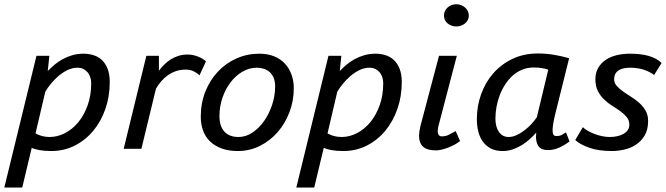

<svg xmlns="http://www.w3.org/2000/svg" viewBox="-39 -689 3083 889"><path d="M129.9 -430.7H189.5L182.1 -359.9Q196.3 -375 213.4 -389.4Q230.5 -403.8 251 -415Q271.5 -426.3 295.7 -433.3Q319.8 -440.4 347.7 -440.4Q371.1 -440.4 393.1 -433.8Q415 -427.2 431.9 -411.9Q448.7 -396.5 459 -371.1Q469.2 -345.7 469.2 -308.6Q469.2 -243.2 449.2 -185.3Q429.2 -127.4 393.3 -84Q357.4 -40.5 307.6 -15.1Q257.8 10.3 198.7 10.3Q167 10.3 143.3 5.9Q119.6 1.5 107.9 -4.4L64 179.2H-19ZM320.3 -375.5Q295.9 -375.5 272.9 -364.3Q250 -353 230.7 -336.2Q211.4 -319.3 196 -300.3Q180.7 -281.2 170.9 -265.1L125.5 -71.3Q154.8 -54.7 190.9 -54.7Q227.1 -54.7 261.7 -72.5Q296.4 -90.3 323.5 -123Q350.6 -155.8 366.9 -201.7Q383.3 -247.6 383.3 -304.2Q383.3 -319.3 378.7 -332.5Q374 -345.7 365.7 -355.2Q357.4 -364.7 345.9 -370.1Q334.5 -375.5 320.3 -375.5Z M884.8 -340.3Q874.5 -350.6 858.6 -358.6Q842.8 -366.7 819.8 -366.7Q796.4 -366.7 776.4 -359.9Q756.3 -353 739 -341.1Q721.7 -329.1 707.8 -313Q693.8 -296.9 683.1 -278.3L615.7 0H533.7L638.7 -430.7H696.8V-361.3Q708 -376.5 721.7 -390.1Q735.4 -403.8 751.7 -414.1Q768.1 -424.3 787.4 -430.4Q806.6 -436.5 829.6 -436.5Q841.3 -436.5 853.8 -434.1Q866.2 -431.6 877.4 -427.2Q888.7 -422.9 898.4 -417Q908.2 -411.1 914.6 -404.8Z M890.6 -148.4Q890.6 -211.4 911.9 -264.9Q933.1 -318.4 970 -357.4Q1006.8 -396.5 1056.2 -418.5Q1105.5 -440.4 1162.1 -440.4Q1200.7 -440.4 1230.5 -428.2Q1260.3 -416 1280.3 -394.3Q1300.3 -372.6 1310.8 -343.5Q1321.3 -314.5 1321.3 -280.8Q1321.3 -221.7 1301 -168.9Q1280.8 -116.2 1245.8 -76.4Q1210.9 -36.6 1163.8 -13.2Q1116.7 10.3 1062.5 10.3Q1020 10.3 987.8 -1.5Q955.6 -13.2 933.8 -33.9Q912.1 -54.7 901.4 -84Q890.6 -113.3 890.6 -148.4ZM977.1 -151.4Q977.1 -105 999.8 -79.8Q1022.5 -54.7 1065.4 -54.7Q1099.1 -54.7 1129.6 -75Q1160.2 -95.2 1183.6 -128.4Q1207 -161.6 1220.9 -203.6Q1234.9 -245.6 1234.9 -289.1Q1234.9 -311.5 1228.3 -327.9Q1221.7 -344.2 1210.2 -354.7Q1198.7 -365.2 1183.1 -370.4Q1167.5 -375.5 1149.9 -375.5Q1115.2 -375.5 1083.7 -357.2Q1052.2 -338.9 1028.6 -307.9Q1004.9 -276.9 991 -236.3Q977.1 -195.8 977.1 -151.4Z M1481.9 -430.7H1541.5L1534.2 -359.9Q1548.3 -375 1565.4 -389.4Q1582.5 -403.8 1603 -415Q1623.5 -426.3 1647.7 -433.3Q1671.9 -440.4 1699.7 -440.4Q1723.1 -440.4 1745.1 -433.8Q1767.1 -427.2 1783.9 -411.9Q1800.8 -396.5 1811 -371.1Q1821.3 -345.7 1821.3 -308.6Q1821.3 -243.2 1801.3 -185.3Q1781.2 -127.4 1745.4 -84Q1709.5 -40.5 1659.7 -15.1Q1609.9 10.3 1550.8 10.3Q1519 10.3 1495.4 5.9Q1471.7 1.5 1460 -4.4L1416 179.2H1333ZM1672.4 -375.5Q1647.9 -375.5 1625 -364.3Q1602.1 -353 1582.8 -336.2Q1563.5 -319.3 1548.1 -300.3Q1532.7 -281.2 1522.9 -265.1L1477.5 -71.3Q1506.8 -54.7 1543 -54.7Q1579.1 -54.7 1613.8 -72.5Q1648.4 -90.3 1675.5 -123Q1702.6 -155.8 1719 -201.7Q1735.4 -247.6 1735.4 -304.2Q1735.4 -319.3 1730.7 -332.5Q1726.1 -345.7 1717.8 -355.2Q1709.5 -364.7 1698 -370.1Q1686.5 -375.5 1672.4 -375.5Z M2016.6 -617.2Q2016.6 -627.9 2021 -637.5Q2025.4 -647 2033.2 -654.1Q2041 -661.1 2051.5 -665.3Q2062 -669.4 2073.7 -669.4Q2085.4 -669.4 2095.9 -665.3Q2106.4 -661.1 2114.5 -654.1Q2122.6 -647 2127.2 -637.5Q2131.8 -627.9 2131.8 -617.2Q2131.8 -606 2127.2 -596.7Q2122.6 -587.4 2114.5 -580.8Q2106.4 -574.2 2095.9 -570.3Q2085.4 -566.4 2073.7 -566.4Q2062 -566.4 2051.5 -570.3Q2041 -574.2 2033.2 -580.8Q2025.4 -587.4 2021 -596.7Q2016.6 -606 2016.6 -617.2ZM1990.7 -104Q1988.8 -97.2 1988.3 -91.6Q1987.8 -85.9 1987.8 -82Q1987.8 -69.3 1992.9 -63.5Q1998 -57.6 2006.3 -57.6Q2025.9 -57.6 2040.5 -65.7Q2055.2 -73.7 2070.8 -82L2091.3 -36.1Q2079.6 -26.4 2064.2 -18.3Q2048.8 -10.3 2033.4 -4.6Q2018.1 1 2004.2 4.2Q1990.2 7.3 1980.5 7.3Q1962.4 7.3 1947.8 3.9Q1933.1 0.5 1922.9 -7.3Q1912.6 -15.1 1907 -28.3Q1901.4 -41.5 1901.4 -61Q1901.4 -78.6 1907.2 -103.5L1993.7 -430.7H2076.2Z M2531.2 -158.2Q2524.4 -129.9 2521.7 -110.8Q2519 -91.8 2519.8 -80.3Q2520.5 -68.8 2524.7 -64Q2528.8 -59.1 2535.6 -59.1Q2553.2 -59.1 2563.2 -64.9Q2573.2 -70.8 2581.5 -76.2L2598.1 -34.2Q2577.1 -18.1 2551 -5.9Q2524.9 6.3 2496.6 5.9Q2483.9 5.9 2473.1 2Q2462.4 -2 2455.1 -11.2Q2447.8 -20.5 2444.6 -36.1Q2441.4 -51.8 2443.8 -75.2Q2431.2 -60.5 2414.6 -45.4Q2397.9 -30.3 2378.2 -17.8Q2358.4 -5.4 2335.7 2.4Q2313 10.3 2288.1 10.3Q2258.3 10.3 2235.8 -0.5Q2213.4 -11.2 2198.5 -30.8Q2183.6 -50.3 2176.3 -77.4Q2168.9 -104.5 2168.9 -137.2Q2168.9 -197.3 2188.5 -252.2Q2208 -307.1 2244.6 -349.1Q2281.2 -391.1 2333.7 -416.3Q2386.2 -441.4 2451.7 -441.4Q2489.7 -441.4 2525.9 -435.3Q2562 -429.2 2596.2 -419.4ZM2315.9 -54.7Q2335 -54.7 2354.5 -64Q2374 -73.2 2391.6 -87.2Q2409.2 -101.1 2423.6 -116.9Q2438 -132.8 2446.8 -146.5L2499.5 -366.2Q2471.7 -376.5 2432.1 -376.5Q2403.3 -376.5 2378.9 -366.5Q2354.5 -356.4 2335 -339.1Q2315.4 -321.8 2300.3 -298.3Q2285.2 -274.9 2275.1 -248.8Q2265.1 -222.7 2260 -194.6Q2254.9 -166.5 2254.9 -140.1Q2254.9 -101.6 2271.2 -78.1Q2287.6 -54.7 2315.9 -54.7Z M2875 -111.3Q2875 -131.8 2863.3 -146.2Q2851.6 -160.6 2834.2 -173.3Q2816.9 -186 2796.4 -198.7Q2775.9 -211.4 2758.5 -228Q2741.2 -244.6 2729.5 -267.1Q2717.8 -289.6 2717.8 -321.8Q2717.8 -352.5 2731 -375Q2744.1 -397.5 2766.1 -412.1Q2788.1 -426.8 2817.1 -433.6Q2846.2 -440.4 2878.4 -440.4Q2927.7 -440.4 2964.1 -430.2Q3000.5 -419.9 3024.4 -397.5L2989.7 -341.8Q2968.8 -357.4 2940.9 -366.5Q2913.1 -375.5 2878.4 -375.5Q2864.3 -375.5 2851.1 -373Q2837.9 -370.6 2827.6 -364.7Q2817.4 -358.9 2811 -348.4Q2804.7 -337.9 2804.7 -321.8Q2804.7 -304.7 2816.4 -291.5Q2828.1 -278.3 2845.5 -265.9Q2862.8 -253.4 2883.3 -240.7Q2903.8 -228 2921.1 -212.4Q2938.5 -196.8 2950.2 -176.5Q2961.9 -156.2 2961.9 -128.9Q2961.9 -88.4 2945.8 -61.5Q2929.7 -34.7 2905.3 -18.8Q2880.9 -2.9 2851.3 3.7Q2821.8 10.3 2794.9 10.3Q2731.9 10.3 2689.5 -4.9Q2647 -20 2624.5 -40.5L2659.7 -100.1Q2668.9 -91.3 2683.3 -83Q2697.8 -74.7 2714.6 -68.4Q2731.4 -62 2749.5 -58.3Q2767.6 -54.7 2784.7 -54.7Q2803.7 -54.7 2820.3 -58.6Q2836.9 -62.5 2849.1 -69.8Q2861.3 -77.1 2868.2 -87.6Q2875 -98.1 2875 -111.3Z"/></svg>

Font: PT Astra Sans
Style: Italic
Weight: 400
Italic angle: -16°
Designer: A.Korolkova, I. Chaeva
Foundry: ParaType Ltd
Version: Version 1.001; ttfautohint (v1.6)